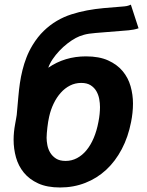

<svg xmlns="http://www.w3.org/2000/svg" viewBox="-20 -807 642 841"><path d="M243.2 14.2Q186 14.2 147.2 -3.7Q108.4 -21.5 84.5 -50.8Q60.5 -80.1 50 -117.7Q39.6 -155.3 39.6 -194.8Q39.6 -211.9 41.3 -229Q43 -246.1 46.4 -264.2Q48.3 -275.4 50.3 -285.9Q52.2 -296.4 53.2 -303.2L60.5 -384.8Q63 -413.6 67.1 -442.4Q71.3 -471.2 78.4 -499.8Q85.4 -528.3 96.2 -555.9Q106.9 -583.5 123 -609.9Q145 -646 171.9 -671.9Q198.7 -697.8 229 -715.6Q259.3 -733.4 292.7 -744.1Q326.2 -754.9 361.6 -761.5Q397 -768.1 434.3 -771.5Q471.7 -774.9 509.8 -777.8Q519 -778.3 524.9 -779.1Q530.8 -779.8 534.9 -780.5Q539.1 -781.2 543.2 -782.7Q547.4 -784.2 553.2 -786.6L586.9 -683.1Q577.1 -679.7 565.9 -677.5Q554.7 -675.3 543.5 -674.3L399.4 -662.6Q367.2 -660.2 347.2 -654.5Q327.1 -648.9 312 -640.6Q293.9 -630.9 275.4 -616.5Q256.8 -602.1 240.2 -584.5Q223.6 -566.9 210.7 -547.9Q197.8 -528.8 191.4 -510.3Q263.7 -560.1 356.4 -560.1Q414.6 -560.1 453.9 -542.2Q493.2 -524.4 517.3 -495.4Q541.5 -466.3 552 -429.2Q562.5 -392.1 562.5 -353.5Q562.5 -333.5 560.3 -312.7Q558.1 -292 554.2 -272.9Q541.5 -207 513.4 -153.8Q485.4 -100.6 445.1 -63.2Q404.8 -25.9 353.5 -5.9Q302.2 14.2 243.2 14.2ZM267.6 -102.1Q293.9 -102.1 317.1 -114.3Q340.3 -126.5 358.6 -148.7Q377 -170.9 390.4 -202.4Q403.8 -233.9 411.1 -272.9Q414.6 -290 416.3 -307.1Q418 -324.2 418 -337.9Q418 -355 414.6 -373.5Q411.1 -392.1 402.1 -407.7Q393.1 -423.3 377 -433.6Q360.8 -443.8 335.9 -443.8Q309.6 -443.8 286.9 -432.4Q264.2 -420.9 246.1 -400.6Q228 -380.4 215.1 -353.5Q202.1 -326.7 195.3 -295.9Q192.9 -285.6 190.9 -273.4Q189 -261.2 187.5 -248.5Q186 -235.8 185.1 -224.1Q184.1 -212.4 184.1 -203.6Q184.1 -189 187.5 -171.1Q190.9 -153.3 200.2 -137.9Q209.5 -122.6 225.6 -112.3Q241.7 -102.1 267.6 -102.1Z"/></svg>

Font: Hack
Style: Bold Italic
Weight: 700
Italic angle: -11°
Monospace: yes
Designer: Christopher Simpkins
Foundry: Christopher Simpkins
Version: Version 2.017; ttfautohint (v1.4.1) -l 4 -r 80 -G 350 -x 0 -